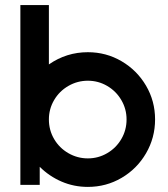

<svg xmlns="http://www.w3.org/2000/svg" viewBox="-20 -726 661 754"><path d="M136 -71V0H60V-706H172V-473Q241 -521 325 -521Q397 -521 457.5 -485.5Q518 -450 553.5 -389.5Q589 -329 589 -257Q589 -185 553.5 -124Q518 -63 457.5 -27.5Q397 8 325 8Q270 8 221.5 -13Q173 -34 136 -71ZM477 -257Q477 -298 456.5 -333Q436 -368 401 -388.5Q366 -409 325 -409Q284 -409 248.5 -388.5Q213 -368 192.5 -333Q172 -298 172 -257Q172 -215 192.5 -180Q213 -145 248.5 -124.5Q284 -104 325 -104Q366 -104 401 -124.5Q436 -145 456.5 -180Q477 -215 477 -257Z"/></svg>

Font: Lineal Medium
Style: Regular
Weight: 600
Designer: Created by Frank Adebiaye with contributions from Anton Moglia & Ariel Martín Pérez
Created by Frank ADEBIAYE with FontF
Foundry: Velvetyne Type Foundry
Version: Version 2.000